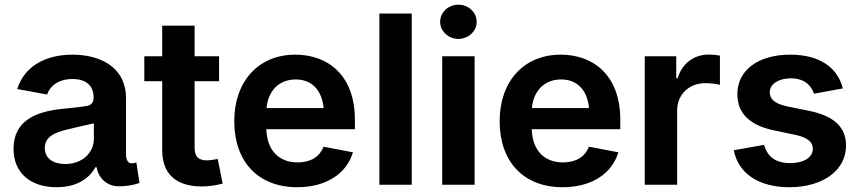

<svg xmlns="http://www.w3.org/2000/svg" viewBox="-20 -785 3654 816"><path d="M219.7 10.7C305.7 10.7 359.4 -25.9 385.3 -74.2H390.6C399.4 -22.5 440.4 6.8 483.9 6.8C517.1 6.8 543.9 2.4 572.8 -7.3L559.6 -94.7C551.8 -91.8 546.9 -90.8 539.1 -90.8C522 -90.8 515.6 -110.4 515.6 -128.9V-366.2C515.6 -504.9 398.9 -552.7 288.1 -552.7C171.9 -552.7 83 -502 53.2 -406.7L180.2 -383.3C192.4 -419.4 228.5 -449.2 288.1 -449.2C346.2 -449.2 377.9 -420.4 377.9 -371.1C377.9 -344.2 362.3 -336.4 347.2 -334.5C323.2 -330.1 292 -327.1 244.6 -322.3C137.7 -311.5 37.6 -275.4 37.6 -152.8C37.6 -44.9 115.7 10.7 219.7 10.7ZM257.3 -87.9C206.5 -87.9 170.4 -111.3 170.4 -156.2C170.4 -202.1 210 -221.7 265.1 -234.4C303.2 -244.1 343.8 -252.9 378.9 -260.7V-195.3C378.9 -136.2 330.1 -87.9 257.3 -87.9Z M669.4 -675.8V-545.9H593.3V-439.9H669.4V-145C669.4 -46.9 728.5 7.3 835.4 7.3C863.8 7.3 895.5 3.9 926.3 -4.9L905.3 -109.4C894 -106.9 870.6 -103.5 859.4 -103.5C822.3 -103.5 807.1 -120.1 807.1 -157.2V-439.9H911.1V-545.9H807.1V-675.8Z M1243.2 10.7C1367.2 10.7 1453.6 -47.9 1480 -137.7L1355 -161.6C1338.4 -117.7 1298.3 -94.7 1245.1 -94.7C1167.5 -94.7 1115.2 -143.1 1111.8 -235.8H1488.3V-276.4C1488.3 -465.3 1373.5 -552.7 1235.4 -552.7C1077.1 -552.7 975.6 -438 975.6 -270C975.6 -97.7 1077.1 10.7 1243.2 10.7ZM1112.8 -325.7C1118.7 -395 1162.6 -447.3 1236.3 -447.3C1307.6 -447.3 1348.1 -399.9 1355.5 -325.7Z M1730 -727.5H1592.3V0H1730Z M1859.4 0H1997.1V-545.9H1859.4ZM1928.2 -619.6C1970.7 -619.6 2005.9 -652.3 2005.9 -692.4C2005.9 -732.9 1970.7 -765.1 1928.2 -765.1C1885.7 -765.1 1850.6 -732.9 1850.6 -692.4C1850.6 -652.3 1885.7 -619.6 1928.2 -619.6Z M2371.1 10.7C2495.1 10.7 2581.5 -47.9 2607.9 -137.7L2482.9 -161.6C2466.3 -117.7 2426.3 -94.7 2373 -94.7C2295.4 -94.7 2243.2 -143.1 2239.7 -235.8H2616.2V-276.4C2616.2 -465.3 2501.5 -552.7 2363.3 -552.7C2205.1 -552.7 2103.5 -438 2103.5 -270C2103.5 -97.7 2205.1 10.7 2371.1 10.7ZM2240.7 -325.7C2246.6 -395 2290.5 -447.3 2364.3 -447.3C2435.5 -447.3 2476.1 -399.9 2483.4 -325.7Z M2720.2 0H2857.9V-315.4C2857.9 -383.8 2908.7 -431.6 2978 -431.6C3000 -431.6 3027.8 -428.2 3039.6 -424.3V-548.8C3026.9 -551.3 3007.3 -553.2 2992.7 -553.2C2931.2 -553.2 2879.4 -517.6 2859.9 -452.6H2854V-545.9H2720.2Z M3335.4 10.7C3476.1 10.7 3575.7 -60.5 3575.7 -166C3575.7 -243.7 3525.4 -292 3420.4 -313.5L3324.7 -333C3271.5 -344.7 3251.5 -364.3 3251.5 -393.6C3251.5 -428.2 3290 -452.1 3340.8 -452.1C3396 -452.1 3427.2 -424.3 3439.5 -386.7L3562 -409.2C3540.5 -496.1 3465.8 -552.7 3338.4 -552.7C3204.1 -552.7 3113.8 -487.8 3113.8 -385.3C3113.8 -304.2 3164.6 -252.9 3269 -231L3362.3 -211.4C3411.1 -200.7 3434.6 -182.1 3434.6 -152.3C3434.6 -117.7 3397.9 -91.8 3338.9 -91.8C3277.8 -91.8 3241.7 -117.7 3227.5 -169.4L3098.6 -146.5C3117.7 -46.4 3206.5 10.7 3335.4 10.7Z"/></svg>

Font: Raveo SemiBold
Style: Regular
Weight: 600
Designer: Jakub Foglar, Rasmus Andersson (Inter)
Foundry: Jakubfoglar.com
Version: Version 1.100;Glyphs 3.2.3 (3260)